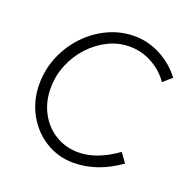

<svg xmlns="http://www.w3.org/2000/svg" viewBox="-98 -597 692 702"><g transform="rotate(20 247.5 -246.0)"><path d="M258 10Q198 10 149 -20.5Q100 -51 71.5 -103Q43 -155 43 -219Q43 -276 64.5 -327Q86 -378 123.5 -417.5Q161 -457 209.5 -479.5Q258 -502 312 -502Q364 -502 413 -476.5Q462 -451 495 -407L462 -378Q435 -416 394.5 -438Q354 -460 308 -460Q264 -460 224.5 -440.5Q185 -421 154 -387.5Q123 -354 105 -310.5Q87 -267 87 -219Q87 -166 109.5 -123.5Q132 -81 172 -56.5Q212 -32 262 -32Q297 -32 334.5 -46Q372 -60 411 -88L437 -52Q350 10 258 10Z"/></g></svg>

Font: Red Hat Display VF
Style: Italic
Weight: 300
Italic angle: -12°
Designer: Pentagram, MCKL
Foundry: Pentagram, MCKL
Version: Version 1.023